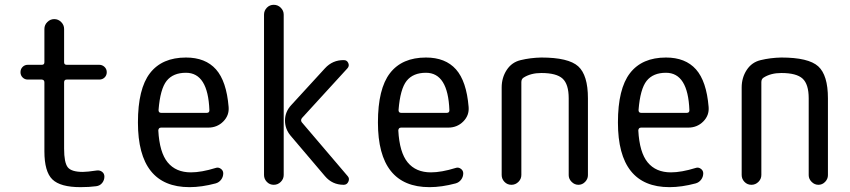

<svg xmlns="http://www.w3.org/2000/svg" viewBox="-20 -770 3540 800"><path d="M95.7 -438.5Q83 -438.5 74.2 -447.3Q65.4 -456.1 65.4 -469.2Q65.4 -482.4 74.2 -491.2Q83 -500 95.7 -500H154.3Q165 -500 165 -510.7V-649.4Q165 -666 177.2 -678.2Q189.5 -690.4 206.1 -690.4Q222.7 -690.4 234.9 -678.2Q247.1 -666 247.1 -649.4V-510.7Q247.1 -500 257.8 -500H393.6Q406.2 -500 415.5 -491.2Q424.8 -482.4 424.8 -469.2Q424.8 -456.1 416 -447.3Q407.2 -438.5 393.6 -438.5H257.8Q247.1 -438.5 247.1 -426.8V-150.4Q247.1 -92.8 262.2 -73.2Q277.3 -53.7 325.2 -53.7Q342.8 -53.7 382.8 -59.6Q395.5 -61.5 405.3 -54.2Q415 -46.9 415 -34.2Q415 -19.5 405.8 -7.8Q396.5 3.9 380.9 5.9Q351.6 9.8 315.4 9.8Q231.4 9.8 198.2 -22.5Q165 -54.7 165 -139.6V-426.8Q165 -437.5 154.3 -438.5Z M754.9 -466.8Q701.2 -466.8 674.3 -433.1Q647.5 -399.4 640.6 -311.5Q640.6 -299.8 651.4 -299.8H841.8Q852.5 -299.8 852.5 -310.5Q846.7 -466.8 754.9 -466.8ZM769.5 9.8Q554.7 9.8 554.7 -259.8Q554.7 -400.4 605 -465.3Q655.3 -530.3 754.9 -530.3Q835.9 -530.3 879.9 -481Q923.8 -431.6 932.6 -324.2Q935.5 -289.1 910.2 -263.7Q884.8 -238.3 847.7 -238.3H651.4Q640.6 -238.3 639.6 -226.6Q644.5 -134.8 678.7 -93.3Q712.9 -51.8 775.4 -51.8Q819.3 -51.8 878.9 -70.3Q889.6 -74.2 899.9 -66.9Q910.2 -59.6 910.2 -47.9Q910.2 -33.2 901.4 -21.5Q892.6 -9.8 878.9 -5.9Q820.3 9.8 769.5 9.8Z M1334 -485.4Q1366.2 -520.5 1413.1 -519.5Q1425.8 -519.5 1431.2 -507.3Q1436.5 -495.1 1427.7 -485.4L1238.3 -278.3Q1231.4 -269.5 1237.3 -260.7L1428.7 -36.1Q1437.5 -26.4 1431.6 -13.2Q1425.8 0 1412.1 0Q1364.3 0 1334 -36.1L1190.4 -205.1Q1167 -233.4 1167.5 -269Q1168 -304.7 1193.4 -332ZM1080.1 -41V-709Q1080.1 -725.6 1091.8 -737.8Q1103.5 -750 1120.6 -750Q1137.7 -750 1149.9 -737.8Q1162.1 -725.6 1162.1 -709V-41Q1162.1 -24.4 1149.9 -12.2Q1137.7 0 1120.6 0Q1103.5 0 1091.8 -12.2Q1080.1 -24.4 1080.1 -41Z M1754.9 -466.8Q1701.2 -466.8 1674.3 -433.1Q1647.5 -399.4 1640.6 -311.5Q1640.6 -299.8 1651.4 -299.8H1841.8Q1852.5 -299.8 1852.5 -310.5Q1846.7 -466.8 1754.9 -466.8ZM1769.5 9.8Q1554.7 9.8 1554.7 -259.8Q1554.7 -400.4 1605 -465.3Q1655.3 -530.3 1754.9 -530.3Q1835.9 -530.3 1879.9 -481Q1923.8 -431.6 1932.6 -324.2Q1935.5 -289.1 1910.2 -263.7Q1884.8 -238.3 1847.7 -238.3H1651.4Q1640.6 -238.3 1639.6 -226.6Q1644.5 -134.8 1678.7 -93.3Q1712.9 -51.8 1775.4 -51.8Q1819.3 -51.8 1878.9 -70.3Q1889.6 -74.2 1899.9 -66.9Q1910.2 -59.6 1910.2 -47.9Q1910.2 -33.2 1901.4 -21.5Q1892.6 -9.8 1878.9 -5.9Q1820.3 9.8 1769.5 9.8Z M2070.3 -41V-405.3Q2070.3 -446.3 2091.3 -478.5Q2112.3 -510.7 2149.4 -519.5Q2189.5 -529.3 2235.4 -530.3Q2348.6 -530.3 2389.2 -493.7Q2429.7 -457 2429.7 -360.4V-40Q2429.7 -24.4 2418 -12.2Q2406.2 0 2390.1 0Q2374 0 2361.8 -12.2Q2349.6 -24.4 2349.6 -40V-360.4Q2349.6 -418.9 2324.2 -442.4Q2298.8 -465.8 2235.4 -465.8Q2191.4 -465.8 2161.1 -446.3Q2152.3 -440.4 2152.3 -427.7V-41Q2152.3 -24.4 2140.1 -12.2Q2127.9 0 2110.8 0Q2093.8 0 2082 -12.2Q2070.3 -24.4 2070.3 -41Z M2754.9 -466.8Q2701.2 -466.8 2674.3 -433.1Q2647.5 -399.4 2640.6 -311.5Q2640.6 -299.8 2651.4 -299.8H2841.8Q2852.5 -299.8 2852.5 -310.5Q2846.7 -466.8 2754.9 -466.8ZM2769.5 9.8Q2554.7 9.8 2554.7 -259.8Q2554.7 -400.4 2605 -465.3Q2655.3 -530.3 2754.9 -530.3Q2835.9 -530.3 2879.9 -481Q2923.8 -431.6 2932.6 -324.2Q2935.5 -289.1 2910.2 -263.7Q2884.8 -238.3 2847.7 -238.3H2651.4Q2640.6 -238.3 2639.6 -226.6Q2644.5 -134.8 2678.7 -93.3Q2712.9 -51.8 2775.4 -51.8Q2819.3 -51.8 2878.9 -70.3Q2889.6 -74.2 2899.9 -66.9Q2910.2 -59.6 2910.2 -47.9Q2910.2 -33.2 2901.4 -21.5Q2892.6 -9.8 2878.9 -5.9Q2820.3 9.8 2769.5 9.8Z M3070.3 -41V-405.3Q3070.3 -446.3 3091.3 -478.5Q3112.3 -510.7 3149.4 -519.5Q3189.5 -529.3 3235.4 -530.3Q3348.6 -530.3 3389.2 -493.7Q3429.7 -457 3429.7 -360.4V-40Q3429.7 -24.4 3418 -12.2Q3406.2 0 3390.1 0Q3374 0 3361.8 -12.2Q3349.6 -24.4 3349.6 -40V-360.4Q3349.6 -418.9 3324.2 -442.4Q3298.8 -465.8 3235.4 -465.8Q3191.4 -465.8 3161.1 -446.3Q3152.3 -440.4 3152.3 -427.7V-41Q3152.3 -24.4 3140.1 -12.2Q3127.9 0 3110.8 0Q3093.8 0 3082 -12.2Q3070.3 -24.4 3070.3 -41Z"/></svg>

Font: Rounded-X Mgen+ 1mn regular
Style: Regular
Weight: 400
Designer: [Source Han Sans]
Ryoko NISHIZUKA  (kana & ideographs); Paul D. Hunt (Latin, Greek & Cyrillic); Wenlong ZHANG  (bopomofo
Version: Version 1.059.20150602